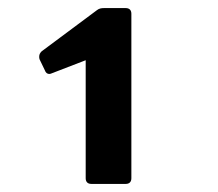

<svg xmlns="http://www.w3.org/2000/svg" viewBox="-20 -778 540 475"><path d="M206 -323H291C300 -323 305 -328 305 -337V-744C305 -753 300 -758 291 -758H237C231 -758 225 -757 220 -753L83 -651C79 -647 77 -643 77 -638C77 -636 77 -633 78 -631L91 -604C93 -598 97 -595 102 -595C104 -595 107 -596 109 -597L192 -629V-337C192 -328 197 -323 206 -323Z"/></svg>

Font: LINE Seed JP App_OTF Bold
Style: Regular
Weight: 700
Designer: LINE & Fontrix & Fontworks
Version: Version 1.009